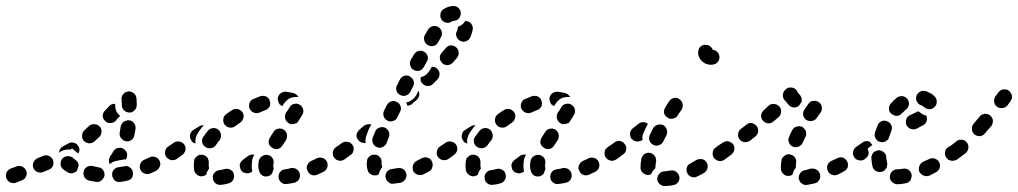

<svg xmlns="http://www.w3.org/2000/svg" viewBox="-45 -588 3409 643"><path d="M43 -16Q39 -25 30 -30Q21 -34 11 -31Q-1 -26 -8 -24Q-18 -20 -23 -11Q-27 -1 -24 8Q-20 18 -11 23Q-1 27 8 24Q16 21 28 16Q38 13 42 3Q47 -6 43 -16ZM397 7Q400 2 400 -2Q401 -7 400 -12Q398 -22 389 -28Q381 -34 371 -31Q361 -29 352 -28Q342 -27 335 -18Q329 -10 331 0Q331 5 334 9Q336 14 340 17Q344 20 349 21Q354 22 359 21Q370 20 381 17Q386 16 390 14Q394 11 397 7ZM295 16Q299 13 301 9Q304 5 305 0Q306 -10 300 -19Q294 -27 283 -28Q274 -30 265 -32Q255 -34 246 -29Q237 -23 235 -13Q233 -3 238 6Q244 15 254 17Q265 19 276 21Q281 22 286 21Q291 19 295 16ZM490 -31Q492 -35 492 -40Q492 -45 489 -50Q485 -59 475 -62Q465 -66 456 -61Q447 -57 438 -53Q429 -49 425 -40Q421 -30 425 -20Q427 -16 430 -12Q434 -9 439 -7Q443 -5 448 -5Q453 -5 458 -7Q468 -12 478 -16Q482 -19 485 -22Q489 -26 490 -31ZM180 -12Q176 -14 173 -16Q170 -18 167 -21Q159 -27 158 -37Q157 -48 163 -56Q170 -64 180 -65Q190 -66 199 -60Q200 -58 202 -57Q203 -56 203 -56Q204 -56 204 -55Q204 -55 205 -55Q206 -54 207 -53Q213 -49 216 -44Q219 -38 218 -32Q215 -25 213 -18Q213 -17 213 -16Q210 -13 206 -11Q202 -9 198 -8Q193 -7 189 -8Q184 -9 180 -12ZM133 -34Q134 -38 134 -43Q134 -48 132 -53Q128 -62 119 -66Q109 -70 100 -66L80 -58Q76 -56 72 -52Q69 -49 67 -44Q65 -40 65 -35Q65 -30 67 -25Q69 -20 73 -17Q76 -13 81 -12Q85 -10 90 -10Q95 -10 100 -12L119 -20Q124 -22 127 -25Q131 -29 133 -34ZM324 -65Q330 -72 334 -80Q339 -90 349 -92Q359 -95 368 -90Q372 -88 375 -84Q379 -80 380 -75Q381 -71 381 -66Q380 -61 378 -56Q377 -55 377 -54Q371 -55 366 -53Q357 -52 349 -50Q340 -49 332 -45Q327 -42 323 -38Q322 -40 321 -42Q321 -44 320 -47Q319 -52 320 -56Q322 -61 324 -65ZM554 -91Q551 -95 547 -98Q542 -101 537 -102Q533 -102 528 -101Q523 -100 519 -98L518 -97Q514 -94 512 -90Q509 -86 508 -81Q507 -76 508 -71Q509 -67 512 -62Q515 -58 519 -56Q523 -53 528 -52Q533 -51 538 -52Q543 -53 547 -56Q556 -62 558 -73Q559 -83 554 -91ZM166 -98Q175 -103 183 -107Q191 -113 202 -110Q212 -108 217 -99Q221 -93 221 -86Q221 -80 217 -74Q217 -74 216 -74Q216 -75 216 -75Q214 -76 213 -77L196 -91L192 -87Q185 -88 178 -87Q168 -86 159 -81Q156 -79 153 -77Q153 -78 153 -80Q153 -81 154 -83Q155 -88 158 -91Q161 -95 166 -98ZM288 -165Q281 -172 271 -172Q261 -173 253 -166Q245 -158 238 -152Q230 -145 230 -134Q229 -124 236 -116Q243 -109 254 -108Q264 -108 272 -115Q279 -122 287 -129Q295 -136 295 -147Q296 -157 288 -165ZM360 -126Q363 -122 367 -119Q371 -116 376 -115Q386 -113 395 -119Q403 -125 405 -135Q407 -146 409 -157Q410 -167 404 -175Q398 -184 388 -185Q383 -186 378 -184Q373 -183 369 -180Q365 -177 363 -173Q360 -169 359 -164Q358 -154 356 -145Q355 -140 356 -135Q357 -130 360 -126ZM307 -183Q303 -186 301 -191Q299 -195 299 -200Q299 -205 301 -210Q303 -215 307 -218L321 -233Q325 -237 330 -239Q335 -241 340 -240Q340 -237 341 -234Q341 -225 344 -217Q348 -208 356 -201Q357 -200 357 -200Q357 -199 356 -198Q348 -192 343 -184L342 -183Q335 -176 325 -176Q314 -175 307 -183ZM371 -218Q375 -214 379 -213Q384 -211 389 -211Q399 -211 406 -219Q413 -226 413 -237Q413 -248 412 -259Q411 -269 403 -276Q395 -282 385 -282Q380 -281 375 -279Q371 -277 368 -273Q364 -269 363 -264Q361 -260 362 -255Q363 -245 363 -235Q363 -230 365 -226Q367 -221 371 -218Z M738 -5Q737 -10 734 -14Q731 -17 726 -20Q722 -22 717 -23Q712 -23 707 -22Q698 -19 689 -18Q679 -17 673 -9Q666 -1 668 9Q669 20 677 26Q685 32 695 31Q708 30 721 26Q731 23 736 14Q741 5 738 -5ZM959 -6Q958 -11 955 -15Q952 -19 948 -22Q944 -24 939 -25Q934 -26 929 -25Q919 -22 910 -21Q899 -20 893 -12Q887 -4 888 7Q888 12 891 16Q893 20 897 23Q901 26 906 28Q911 29 916 28Q927 27 940 24Q950 22 956 13Q961 4 959 -6ZM823 -15Q820 -23 820 -32Q820 -40 822 -50Q823 -54 826 -59Q829 -63 833 -65Q837 -68 842 -69Q847 -70 852 -69Q862 -67 868 -58Q873 -49 871 -39Q870 -35 870 -32Q870 -30 871 -29Q871 -27 871 -25Q872 -22 871 -20Q868 -15 867 -8Q867 -8 866 -7Q864 -4 861 -2Q857 1 853 2Q843 5 834 0Q825 -6 823 -15ZM616 -2Q612 -5 609 -9Q606 -14 605 -18Q604 -26 604 -34Q604 -41 605 -47Q605 -52 607 -57Q610 -61 614 -64Q617 -67 622 -69Q627 -70 632 -70Q637 -69 641 -67Q646 -65 649 -61Q652 -57 653 -52Q655 -48 654 -43Q654 -38 654 -34Q654 -30 655 -27Q655 -26 655 -25Q655 -24 655 -23Q655 -23 655 -23Q649 -15 646 -6Q646 -5 646 -3Q643 -1 640 0Q637 1 634 2Q629 3 625 2Q620 1 616 -2ZM1050 -46Q1045 -56 1035 -59Q1026 -62 1016 -58Q1007 -53 997 -49Q993 -47 989 -43Q986 -39 984 -35Q982 -30 982 -25Q983 -20 985 -16Q989 -6 999 -2Q1008 1 1018 -3Q1028 -8 1039 -13Q1048 -18 1051 -27Q1054 -37 1050 -46ZM796 -70Q790 -69 785 -65Q777 -59 769 -53Q765 -50 762 -46Q759 -42 758 -37Q757 -32 759 -27Q760 -22 762 -18Q765 -14 769 -11Q774 -9 779 -8Q783 -7 788 -8Q793 -9 797 -12Q798 -13 800 -14Q798 -22 798 -32Q798 -42 800 -54Q802 -63 807 -70Q801 -71 796 -70ZM1123 -73Q1123 -78 1122 -82Q1121 -87 1119 -91Q1113 -100 1102 -102Q1092 -103 1084 -98L1080 -95Q1076 -92 1073 -88Q1070 -84 1070 -79Q1069 -74 1070 -69Q1071 -64 1074 -60Q1080 -52 1090 -50Q1100 -48 1108 -54L1112 -56Q1116 -59 1119 -64Q1122 -68 1123 -73ZM553 -60 565 -69Q570 -72 572 -76Q575 -80 576 -85Q577 -90 576 -95Q575 -100 572 -104Q566 -112 556 -114Q546 -116 537 -110L524 -101L519 -98Q510 -92 508 -81Q507 -71 512 -63Q518 -54 529 -52Q539 -51 547 -56ZM867 -93Q875 -87 885 -89Q896 -92 901 -101Q906 -109 913 -119Q915 -123 916 -128Q917 -133 916 -138Q915 -143 912 -147Q910 -151 905 -154Q897 -159 887 -157Q876 -155 871 -146Q864 -136 859 -127Q853 -118 855 -108Q858 -98 867 -93ZM643 -96Q647 -93 652 -92Q657 -91 662 -92Q666 -93 671 -95Q675 -98 678 -102Q683 -110 690 -118Q696 -126 695 -136Q694 -146 687 -153Q679 -160 668 -159Q658 -158 651 -150Q643 -140 636 -130Q630 -122 632 -112Q634 -101 643 -96ZM629 -168Q626 -167 622 -165L603 -153Q594 -148 592 -138Q589 -127 595 -119Q597 -114 601 -111Q605 -109 610 -107Q610 -107 610 -108Q608 -117 611 -127Q613 -136 618 -143Q625 -154 634 -165Q636 -166 638 -168Q633 -169 629 -168ZM707 -171Q713 -163 723 -161Q734 -159 742 -165Q750 -171 759 -177Q768 -183 770 -193Q773 -203 767 -212Q761 -220 751 -223Q741 -225 732 -219Q722 -213 713 -206Q704 -200 703 -190Q701 -180 707 -171ZM921 -176Q925 -173 930 -172Q935 -172 940 -173Q944 -174 949 -176Q953 -179 955 -184Q962 -194 967 -203Q973 -212 970 -222Q968 -232 959 -237Q950 -243 940 -240Q930 -238 925 -229Q920 -220 913 -211Q908 -202 910 -192Q912 -182 921 -176ZM791 -244Q789 -239 789 -234Q789 -229 791 -224Q793 -220 797 -216Q800 -213 805 -211Q809 -209 814 -209Q819 -209 824 -211Q834 -215 843 -219Q848 -220 852 -224Q855 -227 858 -231Q860 -236 860 -241Q860 -246 858 -251Q857 -255 854 -259Q850 -263 846 -265Q841 -267 836 -267Q831 -267 827 -266Q816 -262 805 -257Q800 -255 796 -252Q793 -248 791 -244ZM935 -262Q945 -264 954 -263Q954 -263 955 -263Q952 -267 948 -271Q944 -274 939 -276Q926 -279 912 -281Q902 -281 894 -275Q886 -268 885 -258Q885 -253 887 -248Q888 -243 891 -239Q893 -237 896 -235Q898 -234 901 -233Q903 -237 906 -241Q910 -248 918 -254Q925 -260 935 -262Z M1316 -6Q1314 -11 1312 -15Q1309 -19 1305 -22Q1301 -24 1296 -25Q1291 -26 1286 -25Q1277 -23 1268 -22Q1258 -21 1251 -13Q1245 -5 1246 5Q1247 10 1249 15Q1252 19 1256 22Q1259 25 1264 27Q1269 28 1274 27Q1285 26 1296 24Q1306 22 1312 13Q1318 4 1316 -6ZM1198 -4Q1193 -6 1190 -10Q1187 -14 1186 -19Q1183 -28 1183 -39Q1183 -43 1184 -47Q1184 -58 1192 -64Q1200 -71 1210 -70Q1221 -70 1227 -62Q1234 -54 1233 -44Q1233 -41 1233 -39Q1233 -35 1234 -32Q1234 -31 1235 -30Q1235 -29 1235 -28Q1234 -28 1234 -27Q1228 -19 1225 -10Q1224 -7 1224 -5Q1222 -4 1221 -3Q1219 -2 1217 -1Q1212 0 1207 -1Q1202 -1 1198 -4ZM1401 -48Q1399 -53 1395 -56Q1391 -59 1386 -60Q1381 -62 1376 -61Q1371 -60 1367 -58Q1358 -53 1350 -49Q1346 -47 1343 -43Q1339 -39 1338 -34Q1336 -30 1337 -25Q1337 -20 1339 -15Q1344 -6 1354 -3Q1364 0 1373 -4Q1382 -9 1392 -14Q1401 -19 1403 -29Q1406 -39 1401 -48ZM1468 -73Q1468 -78 1467 -82Q1466 -87 1463 -91Q1457 -100 1447 -102Q1437 -103 1429 -97H1428Q1424 -94 1422 -90Q1419 -86 1418 -81Q1417 -76 1418 -71Q1419 -66 1422 -62Q1428 -54 1438 -52Q1449 -50 1457 -56V-57Q1461 -59 1464 -64Q1467 -68 1468 -73ZM1139 -85Q1140 -90 1139 -95Q1138 -99 1135 -103Q1132 -107 1128 -110Q1123 -113 1118 -113Q1113 -114 1109 -113Q1104 -112 1100 -109Q1091 -103 1084 -97Q1075 -92 1073 -81Q1072 -71 1078 -63Q1083 -54 1094 -52Q1104 -51 1112 -57Q1120 -62 1129 -69Q1133 -71 1136 -76Q1138 -80 1139 -85ZM1218 -95Q1223 -93 1228 -93Q1233 -94 1237 -96Q1242 -98 1245 -102Q1249 -105 1250 -110Q1253 -119 1257 -128Q1261 -138 1257 -147Q1253 -157 1243 -161Q1233 -164 1224 -160Q1214 -156 1211 -146Q1207 -136 1203 -127Q1200 -117 1204 -108Q1209 -98 1218 -95ZM1200 -170Q1193 -173 1187 -172Q1180 -171 1174 -167L1159 -154Q1151 -147 1149 -137Q1148 -127 1155 -119Q1159 -113 1166 -111Q1173 -108 1180 -110Q1179 -113 1179 -117Q1179 -126 1182 -134Q1186 -144 1190 -155Q1193 -163 1199 -170Q1199 -170 1200 -170ZM1253 -184Q1262 -179 1272 -183Q1282 -186 1286 -196L1295 -214Q1300 -223 1296 -233Q1293 -243 1283 -247Q1274 -252 1264 -248Q1255 -245 1250 -235L1241 -217Q1237 -208 1240 -198Q1244 -188 1253 -184ZM1349 -269 1356 -284Q1360 -276 1359 -268Q1357 -260 1351 -254L1336 -241Q1333 -237 1328 -236Q1324 -234 1319 -234Q1319 -237 1317 -240Q1317 -243 1316 -245Q1318 -246 1321 -246Q1330 -249 1338 -256Q1344 -261 1349 -269ZM1283 -284Q1284 -280 1287 -276Q1291 -272 1295 -270Q1304 -265 1314 -268Q1324 -271 1329 -280L1338 -298Q1341 -302 1341 -307Q1342 -312 1340 -317Q1339 -322 1336 -325Q1332 -329 1328 -332Q1319 -337 1309 -334Q1299 -331 1294 -321L1285 -303Q1282 -299 1282 -294Q1281 -289 1283 -284ZM1420 -357Q1416 -361 1411 -363Q1406 -365 1401 -364L1394 -352Q1389 -344 1382 -338Q1375 -332 1365 -330Q1364 -329 1364 -329Q1363 -323 1364 -317Q1366 -311 1371 -307Q1378 -300 1388 -300Q1399 -300 1406 -308L1420 -322Q1427 -329 1427 -340Q1427 -350 1420 -357ZM1329 -369Q1330 -364 1333 -360Q1336 -356 1340 -354Q1349 -349 1359 -351Q1369 -354 1374 -363L1384 -381Q1390 -390 1387 -400Q1384 -410 1375 -415Q1366 -420 1356 -417Q1346 -414 1341 -405L1331 -388Q1329 -384 1328 -379Q1327 -374 1329 -369ZM1482 -430Q1474 -437 1463 -436Q1453 -434 1447 -426Q1441 -419 1434 -411Q1427 -403 1428 -393Q1429 -383 1437 -376Q1445 -369 1455 -370Q1465 -371 1472 -379Q1479 -387 1486 -395Q1492 -403 1491 -413Q1490 -424 1482 -430ZM1388 -437Q1397 -432 1407 -434Q1417 -437 1422 -446L1432 -464Q1437 -473 1434 -483Q1431 -493 1422 -498Q1413 -503 1403 -500Q1393 -497 1388 -488L1378 -471Q1373 -462 1376 -452Q1379 -442 1388 -437ZM1518 -517Q1517 -517 1515 -518Q1514 -518 1513 -518Q1511 -514 1508 -511Q1502 -504 1493 -500Q1491 -499 1489 -499Q1489 -498 1489 -498Q1489 -497 1489 -497Q1488 -491 1485 -484Q1480 -474 1484 -465Q1488 -455 1497 -451Q1507 -446 1516 -450Q1526 -454 1530 -463Q1536 -477 1538 -488Q1540 -499 1534 -507Q1528 -516 1518 -517ZM1434 -522Q1439 -514 1450 -512Q1460 -510 1468 -516Q1470 -517 1471 -518Q1473 -518 1474 -518Q1485 -519 1492 -526Q1498 -534 1498 -544Q1498 -549 1496 -554Q1493 -558 1490 -562Q1486 -565 1481 -567Q1477 -568 1472 -568Q1455 -567 1440 -557Q1431 -551 1430 -541Q1428 -531 1434 -522Z M1648 -5Q1647 -10 1644 -14Q1641 -17 1636 -20Q1632 -22 1627 -23Q1622 -23 1617 -22Q1608 -19 1599 -18Q1589 -17 1583 -9Q1576 -1 1578 9Q1579 20 1587 26Q1595 32 1605 31Q1618 30 1631 26Q1641 23 1646 14Q1651 5 1648 -5ZM1869 -6Q1868 -11 1865 -15Q1862 -19 1858 -22Q1854 -24 1849 -25Q1844 -26 1839 -25Q1829 -22 1820 -21Q1809 -20 1803 -12Q1797 -4 1798 7Q1798 12 1801 16Q1803 20 1807 23Q1811 26 1816 28Q1821 29 1826 28Q1837 27 1850 24Q1860 22 1866 13Q1871 4 1869 -6ZM1733 -15Q1730 -23 1730 -32Q1730 -40 1732 -50Q1733 -54 1736 -59Q1739 -63 1743 -65Q1747 -68 1752 -69Q1757 -70 1762 -69Q1772 -67 1778 -58Q1783 -49 1781 -39Q1780 -35 1780 -32Q1780 -30 1781 -29Q1781 -27 1781 -25Q1782 -22 1781 -20Q1778 -15 1777 -8Q1777 -8 1776 -7Q1774 -4 1771 -2Q1767 1 1763 2Q1753 5 1744 0Q1735 -6 1733 -15ZM1526 -2Q1522 -5 1519 -9Q1516 -14 1515 -18Q1514 -26 1514 -34Q1514 -41 1515 -47Q1515 -52 1517 -57Q1520 -61 1524 -64Q1527 -67 1532 -69Q1537 -70 1542 -70Q1547 -69 1551 -67Q1556 -65 1559 -61Q1562 -57 1563 -52Q1565 -48 1564 -43Q1564 -38 1564 -34Q1564 -30 1565 -27Q1565 -26 1565 -25Q1565 -24 1565 -23Q1565 -23 1565 -23Q1559 -15 1556 -6Q1556 -5 1556 -3Q1553 -1 1550 0Q1547 1 1544 2Q1539 3 1535 2Q1530 1 1526 -2ZM1960 -46Q1955 -56 1945 -59Q1936 -62 1926 -58Q1917 -53 1907 -49Q1903 -47 1899 -43Q1896 -39 1894 -35Q1892 -30 1892 -25Q1893 -20 1895 -16Q1899 -6 1909 -2Q1918 1 1928 -3Q1938 -8 1949 -13Q1958 -18 1961 -27Q1964 -37 1960 -46ZM1706 -70Q1700 -69 1695 -65Q1687 -59 1679 -53Q1675 -50 1672 -46Q1669 -42 1668 -37Q1667 -32 1669 -27Q1670 -22 1672 -18Q1675 -14 1679 -11Q1684 -9 1689 -8Q1693 -7 1698 -8Q1703 -9 1707 -12Q1708 -13 1710 -14Q1708 -22 1708 -32Q1708 -42 1710 -54Q1712 -63 1717 -70Q1711 -71 1706 -70ZM2033 -73Q2033 -78 2032 -82Q2031 -87 2029 -91Q2023 -100 2012 -102Q2002 -103 1994 -98L1990 -95Q1986 -92 1983 -88Q1980 -84 1980 -79Q1979 -74 1980 -69Q1981 -64 1984 -60Q1990 -52 2000 -50Q2010 -48 2018 -54L2022 -56Q2026 -59 2029 -64Q2032 -68 2033 -73ZM1463 -60 1475 -69Q1480 -72 1482 -76Q1485 -80 1486 -85Q1487 -90 1486 -95Q1485 -100 1482 -104Q1476 -112 1466 -114Q1456 -116 1447 -110L1434 -101L1429 -98Q1420 -92 1418 -81Q1417 -71 1422 -63Q1428 -54 1439 -52Q1449 -51 1457 -56ZM1777 -93Q1785 -87 1795 -89Q1806 -92 1811 -101Q1816 -109 1823 -119Q1825 -123 1826 -128Q1827 -133 1826 -138Q1825 -143 1822 -147Q1820 -151 1815 -154Q1807 -159 1797 -157Q1786 -155 1781 -146Q1774 -136 1769 -127Q1763 -118 1765 -108Q1768 -98 1777 -93ZM1553 -96Q1557 -93 1562 -92Q1567 -91 1572 -92Q1576 -93 1581 -95Q1585 -98 1588 -102Q1593 -110 1600 -118Q1606 -126 1605 -136Q1604 -146 1597 -153Q1589 -160 1578 -159Q1568 -158 1561 -150Q1553 -140 1546 -130Q1540 -122 1542 -112Q1544 -101 1553 -96ZM1539 -168Q1536 -167 1532 -165L1513 -153Q1504 -148 1502 -138Q1499 -127 1505 -119Q1507 -114 1511 -111Q1515 -109 1520 -107Q1520 -107 1520 -108Q1518 -117 1521 -127Q1523 -136 1528 -143Q1535 -154 1544 -165Q1546 -166 1548 -168Q1543 -169 1539 -168ZM1617 -171Q1623 -163 1633 -161Q1644 -159 1652 -165Q1660 -171 1669 -177Q1678 -183 1680 -193Q1683 -203 1677 -212Q1671 -220 1661 -223Q1651 -225 1642 -219Q1632 -213 1623 -206Q1614 -200 1613 -190Q1611 -180 1617 -171ZM1831 -176Q1835 -173 1840 -172Q1845 -172 1850 -173Q1854 -174 1859 -176Q1863 -179 1865 -184Q1872 -194 1877 -203Q1883 -212 1880 -222Q1878 -232 1869 -237Q1860 -243 1850 -240Q1840 -238 1835 -229Q1830 -220 1823 -211Q1818 -202 1820 -192Q1822 -182 1831 -176ZM1701 -244Q1699 -239 1699 -234Q1699 -229 1701 -224Q1703 -220 1707 -216Q1710 -213 1715 -211Q1719 -209 1724 -209Q1729 -209 1734 -211Q1744 -215 1753 -219Q1758 -220 1762 -224Q1765 -227 1768 -231Q1770 -236 1770 -241Q1770 -246 1768 -251Q1767 -255 1764 -259Q1760 -263 1756 -265Q1751 -267 1746 -267Q1741 -267 1737 -266Q1726 -262 1715 -257Q1710 -255 1706 -252Q1703 -248 1701 -244ZM1845 -262Q1855 -264 1864 -263Q1864 -263 1865 -263Q1862 -267 1858 -271Q1854 -274 1849 -276Q1836 -279 1822 -281Q1812 -281 1804 -275Q1796 -268 1795 -258Q1795 -253 1797 -248Q1798 -243 1801 -239Q1803 -237 1806 -235Q1808 -234 1811 -233Q1813 -237 1816 -241Q1820 -248 1828 -254Q1835 -260 1845 -262Z M2230 3Q2229 -2 2226 -6Q2223 -10 2219 -13Q2215 -16 2210 -17Q2205 -18 2201 -17Q2190 -15 2180 -14Q2175 -14 2170 -12Q2166 -10 2163 -6Q2159 -2 2158 2Q2156 7 2156 12Q2157 23 2165 29Q2173 36 2183 35Q2196 35 2210 32Q2220 30 2226 22Q2232 13 2230 3ZM2322 -43Q2319 -48 2315 -51Q2311 -54 2306 -55Q2302 -56 2297 -55Q2292 -55 2287 -52Q2277 -46 2268 -41Q2258 -37 2255 -27Q2252 -17 2257 -8Q2259 -3 2263 0Q2267 3 2271 5Q2276 6 2281 6Q2286 5 2290 3Q2301 -2 2313 -9Q2321 -14 2324 -24Q2327 -34 2322 -43ZM2100 -26Q2100 -40 2103 -56Q2105 -66 2113 -72Q2122 -78 2132 -76Q2142 -74 2148 -65Q2154 -56 2152 -46Q2150 -36 2150 -28Q2150 -27 2150 -27Q2150 -26 2150 -25Q2148 -23 2146 -21Q2139 -14 2136 -5Q2134 -4 2131 -3Q2129 -2 2126 -2Q2116 -2 2108 -9Q2100 -16 2100 -26ZM2391 -91Q2389 -95 2384 -98Q2380 -101 2375 -102Q2370 -102 2366 -101Q2361 -100 2357 -97L2352 -94Q2343 -88 2342 -78Q2340 -68 2346 -59Q2349 -55 2353 -53Q2357 -50 2362 -49Q2367 -48 2372 -49Q2376 -50 2381 -53L2385 -57Q2394 -62 2396 -73Q2397 -83 2391 -91ZM2052 -87Q2053 -92 2052 -97Q2050 -102 2047 -106Q2041 -114 2031 -116Q2021 -117 2013 -111Q2001 -102 1994 -98Q1985 -92 1983 -82Q1982 -71 1987 -63Q1993 -54 2003 -52Q2014 -51 2022 -56Q2030 -62 2042 -71Q2046 -74 2049 -78Q2051 -82 2052 -87ZM2143 -103Q2152 -98 2162 -102Q2172 -105 2176 -114Q2181 -124 2187 -135Q2191 -144 2188 -154Q2185 -164 2176 -169Q2167 -173 2157 -170Q2147 -167 2142 -158Q2136 -147 2131 -136Q2127 -126 2130 -117Q2134 -107 2143 -103ZM2109 -179Q2100 -179 2093 -173L2075 -159Q2066 -152 2065 -142Q2064 -132 2070 -123Q2074 -120 2078 -117Q2082 -115 2087 -114Q2092 -114 2097 -115Q2102 -116 2106 -119L2107 -120Q2106 -124 2106 -128Q2107 -137 2111 -145Q2116 -157 2122 -168Q2124 -171 2125 -173Q2118 -179 2109 -179ZM2191 -194Q2199 -188 2209 -191Q2220 -193 2225 -202Q2231 -212 2238 -221Q2243 -230 2241 -240Q2239 -250 2230 -256Q2222 -262 2212 -260Q2201 -257 2196 -249Q2189 -239 2183 -228Q2177 -219 2179 -209Q2182 -199 2191 -194ZM2354 -417Q2358 -414 2360 -410Q2363 -406 2364 -401Q2365 -396 2364 -391Q2363 -386 2360 -382Q2357 -378 2353 -375Q2349 -373 2344 -372Q2340 -371 2336 -371Q2328 -371 2320 -374Q2312 -377 2306 -383Q2300 -388 2297 -396Q2293 -403 2293 -412Q2293 -422 2299 -430Q2306 -438 2317 -438Q2325 -438 2332 -434Q2339 -429 2342 -421Q2345 -421 2348 -420Q2351 -419 2354 -417Z M2701 -5Q2698 -15 2689 -20Q2680 -25 2670 -23Q2660 -20 2651 -18Q2641 -17 2635 -8Q2629 0 2630 10Q2631 15 2634 20Q2636 24 2641 27Q2645 30 2649 31Q2654 32 2659 31Q2670 29 2684 26Q2694 23 2699 14Q2704 5 2701 -5ZM2570 -22Q2570 -25 2570 -27Q2570 -38 2572 -50Q2573 -60 2582 -66Q2590 -73 2600 -71Q2605 -70 2609 -68Q2614 -65 2617 -61Q2620 -57 2621 -52Q2622 -48 2621 -43Q2620 -34 2620 -27Q2620 -26 2620 -26Q2618 -24 2616 -21Q2611 -13 2609 -4Q2609 -3 2608 -3Q2606 -1 2603 0Q2600 1 2597 1Q2586 2 2579 -5Q2571 -12 2570 -22ZM2794 -28Q2795 -33 2795 -38Q2794 -43 2792 -47Q2788 -56 2778 -60Q2768 -63 2759 -58Q2749 -53 2739 -49Q2735 -47 2731 -43Q2728 -39 2726 -35Q2724 -30 2725 -25Q2725 -20 2727 -16Q2731 -6 2741 -3Q2751 1 2760 -3Q2771 -8 2781 -14Q2786 -16 2789 -20Q2792 -23 2794 -28ZM2859 -91Q2856 -96 2852 -98Q2848 -101 2843 -102Q2838 -102 2833 -101Q2829 -100 2825 -97L2822 -96Q2814 -90 2812 -80Q2810 -69 2816 -61Q2819 -57 2823 -54Q2828 -52 2833 -51Q2837 -50 2842 -51Q2847 -52 2851 -55L2853 -57Q2862 -63 2864 -73Q2865 -83 2859 -91ZM2410 -105Q2407 -109 2403 -111Q2398 -114 2393 -115Q2388 -116 2384 -114Q2379 -113 2375 -110Q2365 -103 2357 -98Q2348 -92 2346 -81Q2345 -71 2350 -63Q2356 -54 2367 -52Q2377 -51 2385 -56Q2394 -63 2404 -70Q2412 -76 2414 -86Q2416 -96 2410 -105ZM2610 -97Q2614 -95 2619 -95Q2624 -95 2629 -97Q2634 -98 2637 -102Q2641 -105 2643 -110Q2647 -119 2652 -129Q2655 -133 2655 -138Q2655 -143 2654 -148Q2652 -153 2649 -156Q2646 -160 2642 -163Q2632 -167 2622 -164Q2613 -161 2608 -152Q2602 -141 2598 -130Q2593 -121 2597 -111Q2601 -101 2610 -97ZM2489 -166Q2482 -174 2472 -176Q2462 -177 2454 -170L2436 -156Q2428 -150 2427 -140Q2425 -129 2432 -121Q2438 -113 2448 -112Q2459 -111 2467 -117L2485 -131Q2493 -138 2494 -148Q2495 -158 2489 -166ZM2565 -231Q2558 -239 2547 -240Q2537 -241 2529 -234Q2521 -227 2513 -219Q2505 -212 2504 -202Q2503 -192 2510 -184Q2517 -176 2527 -175Q2537 -174 2545 -181Q2554 -189 2563 -196Q2570 -203 2571 -213Q2572 -224 2565 -231ZM2656 -186Q2660 -184 2665 -183Q2670 -182 2674 -183Q2679 -184 2683 -186Q2688 -189 2690 -193Q2697 -203 2703 -211Q2706 -215 2707 -220Q2708 -225 2707 -230Q2706 -235 2704 -239Q2701 -243 2697 -246Q2693 -249 2688 -250Q2683 -251 2678 -250Q2673 -250 2669 -247Q2665 -244 2662 -240Q2656 -232 2649 -221Q2643 -212 2645 -202Q2647 -192 2656 -186ZM2586 -250Q2585 -250 2585 -250Q2577 -257 2577 -267Q2576 -278 2583 -285L2584 -287Q2588 -290 2592 -293Q2597 -295 2602 -295Q2607 -295 2611 -294Q2616 -292 2620 -289Q2622 -287 2623 -285Q2624 -283 2625 -281Q2628 -276 2633 -271Q2636 -268 2638 -263Q2640 -259 2640 -254Q2640 -252 2640 -251Q2640 -249 2640 -248Q2635 -241 2630 -233Q2630 -233 2630 -233Q2622 -228 2613 -228Q2604 -229 2598 -235Q2591 -242 2586 -249Q2586 -249 2586 -250Z M3004 16Q3006 12 3007 7Q3009 2 3008 -3Q3006 -13 2998 -19Q2989 -25 2979 -23Q2969 -21 2959 -21Q2949 -21 2942 -13Q2935 -6 2935 5Q2935 10 2937 14Q2939 19 2943 22Q2946 25 2951 27Q2956 29 2961 29Q2973 29 2987 26Q2992 25 2996 23Q3001 20 3004 16ZM3100 -45Q3095 -54 3085 -57Q3075 -60 3066 -55Q3056 -50 3046 -46Q3042 -44 3039 -40Q3035 -36 3034 -32Q3032 -27 3032 -22Q3032 -17 3034 -12Q3037 -8 3040 -5Q3044 -1 3049 0Q3053 2 3058 2Q3063 2 3068 0Q3078 -5 3089 -11Q3099 -16 3102 -26Q3105 -36 3100 -45ZM2877 -30Q2874 -43 2873 -59Q2873 -64 2875 -68Q2876 -73 2880 -77Q2883 -80 2888 -82Q2892 -84 2897 -85Q2907 -85 2915 -78Q2923 -71 2923 -61Q2924 -51 2926 -43Q2927 -40 2926 -36Q2926 -32 2925 -28Q2921 -23 2918 -18Q2916 -16 2913 -15Q2911 -13 2908 -13Q2898 -10 2889 -15Q2880 -20 2877 -30ZM3168 -91Q3166 -95 3161 -98Q3157 -101 3152 -102Q3147 -102 3143 -101Q3138 -100 3134 -97L3130 -95Q3121 -89 3120 -79Q3118 -69 3124 -60Q3127 -56 3131 -53Q3135 -51 3140 -50Q3145 -49 3150 -50Q3155 -51 3159 -54L3162 -57Q3171 -62 3173 -73Q3174 -83 3168 -91ZM2863 -92Q2869 -98 2877 -102Q2872 -107 2868 -113Q2867 -114 2866 -114Q2864 -114 2863 -115Q2858 -116 2853 -115Q2848 -114 2844 -111Q2834 -104 2825 -98Q2816 -92 2814 -81Q2813 -71 2818 -63Q2821 -59 2826 -56Q2830 -53 2835 -52Q2839 -52 2843 -52Q2847 -53 2851 -55Q2851 -56 2851 -58Q2850 -67 2853 -75Q2856 -85 2863 -92ZM2887 -125Q2890 -121 2893 -117Q2897 -114 2902 -113Q2907 -111 2912 -112Q2917 -112 2921 -115Q2925 -117 2929 -121Q2932 -125 2933 -130Q2936 -140 2940 -150Q2942 -154 2942 -159Q2942 -164 2940 -169Q2938 -173 2934 -177Q2931 -180 2926 -182Q2916 -186 2907 -182Q2897 -177 2894 -168Q2889 -156 2885 -144Q2884 -139 2884 -134Q2885 -129 2887 -125ZM3057 -201Q3052 -202 3047 -204Q3040 -208 3034 -213Q3034 -213 3034 -213Q3032 -214 3030 -215Q3028 -214 3026 -214Q3024 -213 3023 -212Q3017 -209 3002 -202Q3002 -202 3001 -202Q3001 -201 3000 -201Q2997 -198 2993 -195Q2989 -189 2989 -182Q2988 -175 2991 -169Q2996 -159 3006 -156Q3015 -153 3025 -157Q3039 -165 3046 -168Q3055 -173 3058 -182Q3061 -192 3057 -201ZM2940 -207Q2944 -204 2948 -202Q2953 -200 2958 -200Q2963 -200 2967 -202Q2972 -205 2975 -208Q2982 -215 2989 -221Q2997 -227 2999 -237Q3000 -248 2994 -256Q2988 -264 2978 -266Q2967 -267 2959 -261Q2948 -253 2939 -242Q2932 -235 2932 -224Q2932 -214 2940 -207ZM3045 -284Q3040 -283 3036 -281Q3031 -278 3028 -274Q3025 -271 3024 -266Q3021 -256 3026 -247Q3031 -238 3041 -235Q3044 -234 3046 -232Q3048 -231 3049 -230Q3056 -223 3067 -222Q3077 -222 3084 -229Q3092 -236 3092 -246Q3093 -257 3086 -264Q3080 -271 3071 -276Q3063 -280 3055 -283Q3050 -284 3045 -284Z M3198 -94Q3199 -98 3197 -103Q3196 -108 3192 -112Q3189 -115 3185 -118Q3180 -120 3175 -120Q3170 -121 3166 -119Q3161 -118 3157 -114Q3145 -104 3134 -96Q3129 -93 3127 -89Q3124 -85 3123 -80Q3123 -75 3124 -70Q3125 -65 3128 -61Q3134 -53 3144 -51Q3154 -49 3162 -55Q3176 -65 3190 -76Q3193 -80 3196 -84Q3198 -89 3198 -94ZM3280 -185Q3280 -190 3277 -194Q3275 -198 3271 -201Q3267 -205 3262 -206Q3258 -207 3253 -207Q3248 -206 3243 -204Q3239 -202 3236 -198Q3225 -185 3216 -174Q3209 -166 3210 -156Q3210 -145 3218 -138Q3226 -132 3236 -132Q3247 -133 3253 -141Q3264 -153 3275 -166Q3278 -170 3279 -175Q3281 -180 3280 -185ZM3334 -284Q3330 -287 3326 -288Q3321 -289 3316 -289Q3311 -288 3307 -286Q3302 -283 3299 -279L3289 -266Q3286 -262 3285 -257Q3283 -253 3284 -248Q3285 -243 3287 -238Q3290 -234 3293 -231Q3302 -225 3312 -226Q3322 -227 3329 -235L3339 -249Q3345 -257 3344 -267Q3342 -277 3334 -284Z"/></svg>

Font: FRB American Cursive Guidelines Dashed Black
Style: Bold Italic
Weight: 900
Italic angle: -25°
Version: Version 2.0;Modular Font Editor K font №1